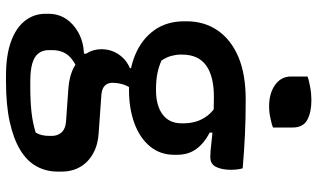

<svg xmlns="http://www.w3.org/2000/svg" viewBox="-229 -579 1058 640"><g transform="rotate(90 300.0 -259.0)"><path d="M144 -68Q144 -88 151 -106Q158 -124 172 -139Q186 -154 207 -163V-178L279 -173Q267 -158 261.5 -140.5Q256 -123 256 -104Q256 -89 265.5 -79.5Q275 -70 295 -68L422 -59Q461 -57 490.5 -41Q520 -25 536 2Q552 29 552 65V78Q552 116 534.5 148Q517 180 480 202.5Q443 225 386.5 237.5Q330 250 252 250H232Q165 250 119 233.5Q73 217 49.5 187Q26 157 26 119V108Q26 76 42.5 50.5Q59 25 89 8.5Q119 -8 159 -10V-32L221 7Q195 17 178.5 29.5Q162 42 154.5 58.5Q147 75 147 97V107Q147 128 158 142Q169 156 192 162.5Q215 169 249 169H272Q318 169 354 165Q390 161 422 151Q428 141 430.5 129.5Q433 118 433 106V97Q433 78 421.5 65Q410 52 386 50L274 42Q233 39 204 23.5Q175 8 159.5 -16Q144 -40 144 -68ZM325 -455 422 -454V-429Q457 -411 476.5 -384.5Q496 -358 496 -320V-311Q496 -264 468 -230Q440 -196 391 -178Q342 -160 280 -160Q214 -159 162 -181Q110 -203 80.5 -244.5Q51 -286 51 -344V-352Q51 -411 81.5 -455.5Q112 -500 169.5 -524.5Q227 -549 312 -549Q376 -549 428.5 -546.5Q481 -544 541 -539Q543 -533 544.5 -522.5Q546 -512 546 -500Q546 -470 536.5 -450.5Q527 -431 504 -431Q486 -431 462 -434Q438 -437 400 -440Q362 -443 303 -443Q234 -443 198 -417Q162 -391 162 -337V-331Q162 -317 166.5 -300.5Q171 -284 182 -268Q203 -259 225.5 -254.5Q248 -250 280 -250Q332 -250 361.5 -272Q391 -294 391 -335V-344Q391 -363 385.5 -382.5Q380 -402 366 -421Q352 -440 325 -455ZM235 -755Q242 -758 251.5 -760Q261 -762 271 -764Q281 -766 292.5 -767Q304 -768 314 -768Q355 -768 380 -754Q405 -740 405 -706V-640Q398 -637 389.5 -635Q381 -633 372 -631Q363 -629 353.5 -628Q344 -627 334 -627Q291 -627 263 -647Q235 -667 235 -700Z"/></g></svg>

Font: Recursive Casual SemiBold
Style: Regular
Weight: 600
Version: Version 1.047